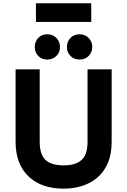

<svg xmlns="http://www.w3.org/2000/svg" viewBox="-20 -1114 760 1146"><path d="M360 12Q226.5 12 149.8 -61.5Q73 -135 73 -268.5V-700H217V-268.5Q217 -192 251.2 -159.5Q285.5 -127 360 -127Q430.5 -127 466.5 -158.8Q502.5 -190.5 502.5 -268.5V-700H646.5V-268.5Q646.5 -192.5 622.8 -138.8Q599 -85 558.5 -51.8Q518 -18.5 466.8 -3.2Q415.5 12 360 12ZM455.5 -758.5Q422 -758.5 400.8 -779.8Q379.5 -801 379.5 -833.5Q379.5 -866 400.8 -887.8Q422 -909.5 455.5 -909.5Q487 -909.5 508.8 -887.8Q530.5 -866 530.5 -833.5Q530.5 -801 508.8 -779.8Q487 -758.5 455.5 -758.5ZM262.5 -758.5Q229.5 -758.5 208.5 -779.8Q187.5 -801 187.5 -833.5Q187.5 -866 208.5 -887.8Q229.5 -909.5 262.5 -909.5Q294.5 -909.5 316.2 -887.8Q338 -866 338 -833.5Q338 -801 316.2 -779.8Q294.5 -758.5 262.5 -758.5ZM194.5 -983V-1094.5H524.5V-983Z"/></svg>

Font: Overpass ExtraBold
Style: Regular
Weight: 800
Designer: Delve Withrington, Dave Bailey, Thomas Jockin
Foundry: Delve Fonts LLC
Version: Version 4.000; ttfautohint (v1.8.3)